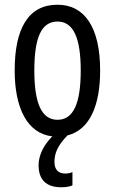

<svg xmlns="http://www.w3.org/2000/svg" viewBox="-20 -567 485 811"><path d="M286 216V160C279 163 270 166 255 166C226 166 210 149 210 117C210 80 224 47 265 5C360 -19 403 -123 403 -269C403 -452 337 -547 223 -547C99 -547 42 -446 42 -269C42 -111 95 -3 201 9C164 46 143 89 143 131C143 192 175 224 239 224C259 224 275 221 286 216ZM125 -269C125 -407 154 -476 223 -476C290 -476 321 -407 321 -269C321 -130 290 -61 223 -61C155 -61 125 -132 125 -269Z"/></svg>

Font: Noto Sans UI Condensed
Style: Regular
Weight: 400
Width: 3
Designer: Monotype Design Team
Foundry: Monotype Imaging Inc.
Version: Version 1.901